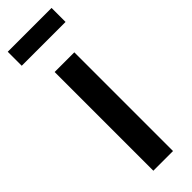

<svg xmlns="http://www.w3.org/2000/svg" viewBox="-232 -678 687 687"><g transform="rotate(-45 111.0 -334.5)"><path d="M67.4 0V-499.5H167V0ZM0 -598.6V-669.4H221.7V-598.6Z"/></g></svg>

Font: Pontano Sans SemiBold
Style: Regular
Weight: 600
Designer: Vernon Adams
Foundry: Vernon Adams
Version: Version 2.001